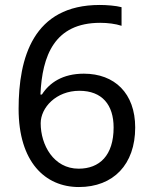

<svg xmlns="http://www.w3.org/2000/svg" viewBox="-20 -744 612 774"><path d="M55 -305C55 -91 162 10 298 10C437 10 525 -81 525 -230C525 -368 442 -447 318 -447C232 -447 179 -410 149 -363H143C150 -519 199 -652 384 -652C414 -652 446 -648 470 -640V-715C448 -721 410 -724 382 -724C113 -724 55 -510 55 -305ZM297 -64C196 -64 144 -160 144 -247C144 -310 206 -378 300 -378C392 -378 438 -321 438 -230C438 -117 381 -64 297 -64Z"/></svg>

Font: Noto Sans Buginese
Style: Regular
Weight: 400
Designer: Monotype Design Team
Foundry: Monotype Imaging Inc.
Version: Version 2.002